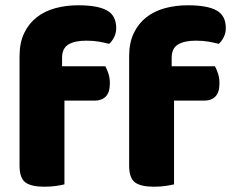

<svg xmlns="http://www.w3.org/2000/svg" viewBox="-20 -699 885 727"><path d="M215 -448H379Q385 -437 390.5 -420.5Q396 -404 396 -384Q396 -349 380.5 -333.5Q365 -318 339 -318H224V-1Q213 2 192.5 5Q172 8 148 8Q98 8 76 -8.5Q54 -25 54 -72V-486Q54 -537 71.5 -573.5Q89 -610 119 -633.5Q149 -657 189.5 -668Q230 -679 276 -679Q350 -679 385 -659.5Q420 -640 420 -593Q420 -573 411.5 -557Q403 -541 393 -533Q374 -538 353.5 -541.5Q333 -545 306 -545Q263 -545 239 -530.5Q215 -516 215 -480ZM630 -448H794Q800 -437 805.5 -420.5Q811 -404 811 -384Q811 -349 795.5 -333.5Q780 -318 754 -318H639V-1Q628 2 607.5 5Q587 8 563 8Q513 8 491 -8.5Q469 -25 469 -72V-486Q469 -537 486.5 -573.5Q504 -610 534 -633.5Q564 -657 604.5 -668Q645 -679 691 -679Q765 -679 800 -659.5Q835 -640 835 -593Q835 -573 826.5 -557Q818 -541 808 -533Q789 -538 768.5 -541.5Q748 -545 721 -545Q678 -545 654 -530.5Q630 -516 630 -480Z"/></svg>

Font: Baloo Paaji 2 ExtraBold
Style: Regular
Weight: 800
Designer: Shuchita Grover, Noopur Datye and Ek Type
Foundry: Ek Type
Version: Version 1.640;hotconv 1.0.111;makeotfexe 2.5.65597; ttfautoh